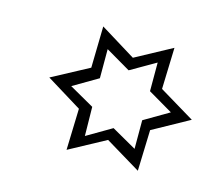

<svg xmlns="http://www.w3.org/2000/svg" viewBox="-55 -757 487 424"><g transform="rotate(15 188.0 -545.0)"><path d="M270.5 -446.3V-511.7L327.1 -544.9L270.5 -578.1V-643.6L212.9 -610.4L156.2 -643.6V-577.1L99.6 -543.9L156.2 -511.7L157.2 -445.3L213.9 -478.5ZM290 -401.4 209 -450.2 126 -405.3 128.9 -500 47.9 -549.8 131.8 -594.7 133.8 -689.5 214.8 -639.6 297.9 -684.6 294.9 -589.8 376 -541 293 -495.1Z"/></g></svg>

Font: Urdu Khush Khati
Style: Regular
Weight: 400
Version: Version 001.500